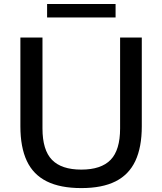

<svg xmlns="http://www.w3.org/2000/svg" viewBox="-20 -927 808 956"><path d="M385 9.5Q280 9.5 212.8 -24Q145.5 -57.5 113.5 -125.8Q81.5 -194 81.5 -298V-740H191.5V-287.5Q191.5 -180 238.8 -131.2Q286 -82.5 385 -82.5Q483.5 -82.5 530.8 -131.2Q578 -180 578 -287.5V-740H686V-298Q686 -194 654 -125.8Q622 -57.5 555.5 -24Q489 9.5 385 9.5ZM214.5 -840V-907H555.5V-840Z"/></svg>

Font: Encode Sans SemiExpanded Medium
Style: Regular
Weight: 500
Width: 6
Designer: Multiple Designers
Foundry: Impallari Type
Version: Version 3.002